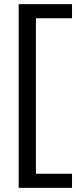

<svg xmlns="http://www.w3.org/2000/svg" viewBox="-20 -770 367 925"><path d="M70 135V-750H327V-682H153V67H327V135Z"/></svg>

Font: Cabin Resolve
Style: Regular-Resolve
Weight: 400
Designer: Pablo Impallari
Foundry: Pablo Impallari. http://www.impallari.com Igino Marini. http://www.ikern.com
Version: Version 3.001